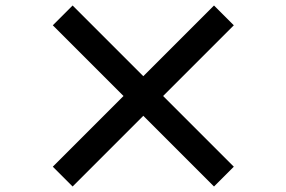

<svg xmlns="http://www.w3.org/2000/svg" viewBox="-20 -729 1040 698"><path d="M758 -51 501 -308 244 -51 172 -123 429 -380 172 -637 244 -709 501 -452 758 -709 830 -637 573 -380 830 -123Z"/></svg>

Font: Noto Sans SC
Style: Bold
Weight: 700
Designer: Ryoko NISHIZUKA  (kana, bopomofo & ideographs); Paul D. Hunt (Latin, Greek & Cyrillic); Sandoll Communications , Soo-you
Foundry: Adobe
Version: Version 2.004-H2;hotconv 1.0.118;makeotfexe 2.5.65603